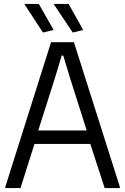

<svg xmlns="http://www.w3.org/2000/svg" viewBox="-20 -954 635 974"><path d="M7 -6 239 -740H355L588 -6V0H511L438 -224H155L84 0H7ZM420 -292 336 -556 301 -672H293L258 -556L174 -292ZM198 -789 103 -934H177L252 -802ZM349 -789 252 -934H328L402 -802Z"/></svg>

Font: Encode Sans Condensed
Style: Regular
Weight: 400
Designer: Pablo Impallari, Andres Torresi
Foundry: Pablo Impallari, Andres Torresi
Version: Version 1.000; ttfautohint (v1.00) -l 8 -r 50 -G 200 -x 14 -